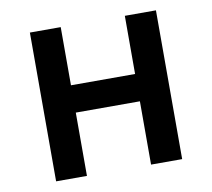

<svg xmlns="http://www.w3.org/2000/svg" viewBox="-66 -624 771 699"><g transform="rotate(-10 319.5 -275.0)"><path d="M87 0H201V-234H438V0H553V-550H438V-335H201V-550H87Z"/></g></svg>

Font: Noto Sans Japanese Medium
Style: Regular
Weight: 500
Designer: Ryoko NISHIZUKA (kana & ideographs); Paul D. Hunt (Latin, Greek & Cyrillic); Wenlong ZHANG (bopomofo); Sandoll Communica
Foundry: Adobe Systems Incorporated
Version: Version 1.000;PS 1;hotconv 1.0.78;makeotf.lib2.5.61930